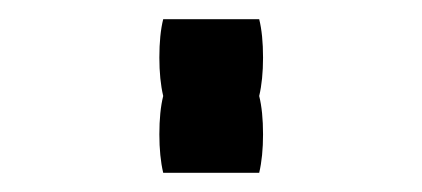

<svg xmlns="http://www.w3.org/2000/svg" viewBox="-20 -180 440 200"><path d="M250 -80Q254 -64 254 -40Q254 -17 250 0H150Q146 -17 146 -40Q146 -64 150 -80Q146 -97 146 -120Q146 -144 150 -160H250Q254 -144 254 -120Q254 -97 250 -80Z"/></svg>

Font: VT323
Style: Regular
Weight: 400
Monospace: yes
Designer: Peter Hull
Version: Version 2.000